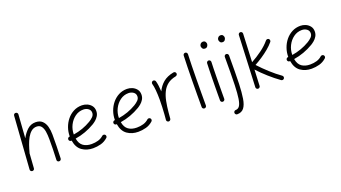

<svg xmlns="http://www.w3.org/2000/svg" viewBox="-71 -1417 4127 2324"><g transform="rotate(-20 1992.5 -255.0)"><path d="M110.4 26.9Q100.1 25.9 92.3 18.3Q84.5 10.7 85.4 -2L132.8 -678.7Q133.8 -691.4 142.3 -698.2Q150.9 -705.1 161.6 -704.1Q171.9 -703.6 179.9 -695.8Q188 -688 187 -674.8L166 -375Q196.8 -433.6 241.2 -474.6Q285.6 -515.6 346.7 -515.6Q401.4 -515.6 432.9 -486.3Q464.4 -457 477.5 -409.2Q490.7 -361.3 490.7 -306.2Q490.7 -231 489.7 -156Q488.8 -81.1 484.9 0.5Q484.4 10.7 477.1 18.8Q469.7 26.9 457 26.9Q443.8 26.9 436.8 18.8Q429.7 10.7 430.2 0Q434.1 -73.7 435.1 -137.7Q436 -201.7 436 -266.6Q436 -319.8 429 -364Q421.9 -408.2 401.4 -434.8Q380.9 -461.4 341.3 -461.4Q302.7 -461.4 272.9 -437Q243.2 -412.6 220.9 -372.8Q198.7 -333 182.6 -285.9Q166.5 -238.8 154.8 -193.8Q154.3 -190.9 152.8 -188.5L139.6 2Q138.7 14.6 129.9 21Q121.1 27.3 110.4 26.9Z M1088.9 -43.9Q1047.9 -6.8 998.3 6.3Q948.7 19.5 898.9 19.5Q817.9 19.5 758.3 -22Q698.7 -63.5 683.6 -157.2Q681.2 -156.7 678.7 -156.7Q667.5 -155.8 659.2 -163.1Q650.9 -170.4 649.9 -181.6Q648.9 -192.9 656.2 -201.4Q663.6 -210 674.8 -210.9Q677.2 -210.9 679.2 -211.4Q679.2 -212.9 679.2 -214.8Q679.2 -270.5 698 -324.2Q716.8 -377.9 752 -421.4Q787.1 -464.8 835.9 -490.5Q884.8 -516.1 944.3 -516.1Q978.5 -516.1 1011.2 -502Q1043.9 -487.8 1065.4 -460.4Q1086.9 -433.1 1086.9 -393.1Q1086.9 -357.4 1070.3 -330.1Q1053.7 -302.7 1031 -283.9Q1008.3 -265.1 990.2 -254.4Q870.6 -183.6 737.8 -163.1Q749.5 -94.2 792 -64.5Q834.5 -34.7 898.9 -34.7Q943.8 -34.7 983.2 -46.1Q1022.5 -57.6 1051.8 -84.5Q1060.1 -91.8 1071.5 -91.3Q1083 -90.8 1090.8 -82.5Q1098.1 -74.2 1097.7 -62.7Q1097.2 -51.3 1088.9 -43.9ZM943.4 -461.9Q884.3 -461.9 836.7 -427.2Q789.1 -392.6 761.2 -336.9Q733.4 -281.2 733.4 -217.3Q856.9 -236.8 960.4 -298.3Q989.3 -315.4 1011.5 -337.6Q1033.7 -359.9 1033.7 -389.6Q1033.7 -422.9 1006.8 -442.4Q980 -461.9 943.4 -461.9Z M1670.4 -43.9Q1629.4 -6.8 1579.8 6.3Q1530.3 19.5 1480.5 19.5Q1399.4 19.5 1339.8 -22Q1280.3 -63.5 1265.1 -157.2Q1262.7 -156.7 1260.3 -156.7Q1249 -155.8 1240.7 -163.1Q1232.4 -170.4 1231.4 -181.6Q1230.5 -192.9 1237.8 -201.4Q1245.1 -210 1256.3 -210.9Q1258.8 -210.9 1260.7 -211.4Q1260.7 -212.9 1260.7 -214.8Q1260.7 -270.5 1279.5 -324.2Q1298.3 -377.9 1333.5 -421.4Q1368.7 -464.8 1417.5 -490.5Q1466.3 -516.1 1525.9 -516.1Q1560.1 -516.1 1592.8 -502Q1625.5 -487.8 1647 -460.4Q1668.5 -433.1 1668.5 -393.1Q1668.5 -357.4 1651.9 -330.1Q1635.3 -302.7 1612.5 -283.9Q1589.8 -265.1 1571.8 -254.4Q1452.1 -183.6 1319.3 -163.1Q1331.1 -94.2 1373.5 -64.5Q1416 -34.7 1480.5 -34.7Q1525.4 -34.7 1564.7 -46.1Q1604 -57.6 1633.3 -84.5Q1641.6 -91.8 1653.1 -91.3Q1664.6 -90.8 1672.4 -82.5Q1679.7 -74.2 1679.2 -62.7Q1678.7 -51.3 1670.4 -43.9ZM1524.9 -461.9Q1465.8 -461.9 1418.2 -427.2Q1370.6 -392.6 1342.8 -336.9Q1314.9 -281.2 1314.9 -217.3Q1438.5 -236.8 1542 -298.3Q1570.8 -315.4 1593 -337.6Q1615.2 -359.9 1615.2 -389.6Q1615.2 -422.9 1588.4 -442.4Q1561.5 -461.9 1524.9 -461.9Z M1865.7 26.9Q1862.3 26.4 1859.4 25.4Q1858.9 25.4 1858.4 24.9Q1858.4 24.9 1857.9 24.9Q1845.2 19.5 1842.3 6.3Q1842.3 5.9 1841.8 4.9Q1841.8 4.9 1841.8 4.4Q1841.3 1 1841.8 -2.9Q1841.8 -4.9 1842.3 -7.3Q1843.8 -23.4 1845 -39.6Q1846.2 -55.7 1847.7 -71.8Q1850.6 -115.2 1852.8 -163.6Q1855 -211.9 1855 -259.8Q1855 -322.8 1850.1 -378.7Q1845.2 -434.6 1835.4 -466.3Q1832.5 -477.1 1837.9 -487.1Q1843.3 -497.1 1854 -500.5Q1864.7 -503.9 1874.8 -498.3Q1884.8 -492.7 1888.2 -481.9Q1896 -455.6 1900.4 -420.7Q1904.8 -385.7 1907.2 -345.7Q1936 -407.7 1987.3 -451.2Q2038.6 -494.6 2123 -510.7Q2133.8 -513.2 2143.3 -506.6Q2152.8 -500 2154.8 -489.3Q2157.2 -478.5 2150.6 -469Q2144 -459.5 2133.3 -457Q2067.4 -444.3 2025.6 -411.6Q1983.9 -378.9 1959.5 -329.1Q1935.1 -279.3 1922.4 -215.1Q1909.7 -150.9 1902.8 -75.7Q1899.9 -33.7 1896 2.9Q1895.5 6.3 1894 9.8Q1894 9.8 1894 9.8Q1894 10.7 1893.6 11.2Q1888.2 23.4 1875 26.4Q1874.5 26.4 1873.5 26.4Q1873.5 26.4 1873.5 26.9Q1869.6 27.3 1865.7 26.9Z M2338.9 -686.5Q2350.1 -686 2357.7 -677.5Q2365.2 -668.9 2364.7 -657.7Q2361.8 -595.7 2360.1 -512.7Q2358.4 -429.7 2357.4 -338.6Q2356.4 -247.6 2356.2 -159.9Q2356 -72.3 2356 0Q2356 11.2 2347.7 19Q2339.4 26.9 2328.1 26.9Q2316.9 26.9 2309.1 19Q2301.3 11.2 2301.3 0Q2301.3 -72.3 2301.5 -160.2Q2301.8 -248 2303 -339.1Q2304.2 -430.2 2305.9 -513.7Q2307.6 -597.2 2310.5 -660.6Q2311 -671.9 2319.3 -679.4Q2327.6 -687 2338.9 -686.5Z M2541 -694.8Q2541 -711.9 2553.7 -725.3Q2566.4 -738.8 2585.9 -738.8Q2607.4 -738.8 2616.5 -724.1Q2625.5 -709.5 2625.5 -698.2Q2625.5 -681.6 2614.5 -666.5Q2603.5 -651.4 2583.5 -651.4Q2559.6 -651.4 2550.3 -667.5Q2541 -683.6 2541 -694.8ZM2573.2 -501.5Q2584.5 -501 2592 -492.4Q2599.6 -483.9 2599.1 -472.7Q2597.7 -438.5 2596.4 -390.1Q2595.2 -341.8 2594.5 -286.9Q2593.8 -231.9 2593.3 -177.7Q2592.8 -123.5 2592.5 -77.1Q2592.3 -30.8 2592.3 0Q2592.3 11.2 2584 19Q2575.7 26.9 2564.5 26.9Q2553.2 26.9 2545.4 19Q2537.6 11.2 2537.6 0Q2537.6 -30.8 2537.8 -77.4Q2538.1 -124 2538.6 -178.2Q2539.1 -232.4 2540 -287.6Q2541 -342.8 2542.2 -391.8Q2543.5 -440.9 2544.9 -475.6Q2545.4 -486.8 2553.7 -494.4Q2562 -502 2573.2 -501.5Z M2799.3 -501.5Q2810.5 -501.5 2818.6 -493.4Q2826.7 -485.4 2826.7 -474.1Q2826.7 -361.8 2825.9 -271Q2825.2 -180.2 2822.8 -108.9Q2818.8 1 2806.6 76.4Q2794.4 151.9 2764.4 190.7Q2734.4 229.5 2676.8 229.5Q2665.5 229.5 2657.7 221.4Q2649.9 213.4 2649.9 202.1Q2649.9 190.9 2657.7 182.6Q2665.5 174.3 2676.8 174.3Q2707.5 174.3 2726.6 147.5Q2745.6 120.6 2755.4 58.1Q2765.1 -4.4 2768.6 -111.3Q2771 -182.1 2771.7 -272Q2772.5 -361.8 2772.5 -474.1Q2772.5 -485.4 2780.3 -493.4Q2788.1 -501.5 2799.3 -501.5ZM2767.6 -694.8Q2767.6 -711.9 2780.3 -725.3Q2793 -738.8 2812.5 -738.8Q2834 -738.8 2843 -724.1Q2852.1 -709.5 2852.1 -698.2Q2852.1 -681.6 2841.1 -666.5Q2830.1 -651.4 2810.1 -651.4Q2786.1 -651.4 2776.9 -667.5Q2767.6 -683.6 2767.6 -694.8Z M3355 15.6Q3348.6 24.9 3337.2 26.9Q3325.7 28.8 3316.4 22Q3247.6 -27.3 3181.2 -86.4Q3114.7 -145.5 3057.1 -208L3047.9 -0.5Q3047.4 10.7 3038.8 18.1Q3030.3 25.4 3019 24.9Q3007.8 24.4 3000.5 16.1Q2993.2 7.8 2993.7 -3.4L3022.9 -666Q3023.4 -677.2 3031.7 -684.8Q3040 -692.4 3051.3 -691.9Q3062.5 -691.4 3070.1 -682.9Q3077.6 -674.3 3077.1 -663.1L3061 -301.8Q3129.4 -338.4 3197.5 -388.4Q3265.6 -438.5 3309.1 -491.7Q3315.9 -500 3327.4 -501.2Q3338.9 -502.4 3347.7 -495.6Q3356 -488.3 3357.2 -476.8Q3358.4 -465.3 3351.6 -457Q3320.3 -418.9 3276.6 -382.6Q3232.9 -346.2 3184.1 -314Q3135.3 -281.7 3088.4 -255.9Q3146.5 -192.9 3213.9 -131.6Q3281.2 -70.3 3348.6 -22.5Q3357.4 -16.1 3359.4 -4.9Q3361.3 6.3 3355 15.6Z M3903.3 -43.9Q3862.3 -6.8 3812.7 6.3Q3763.2 19.5 3713.4 19.5Q3632.3 19.5 3572.8 -22Q3513.2 -63.5 3498 -157.2Q3495.6 -156.7 3493.2 -156.7Q3481.9 -155.8 3473.6 -163.1Q3465.3 -170.4 3464.4 -181.6Q3463.4 -192.9 3470.7 -201.4Q3478 -210 3489.3 -210.9Q3491.7 -210.9 3493.7 -211.4Q3493.7 -212.9 3493.7 -214.8Q3493.7 -270.5 3512.5 -324.2Q3531.2 -377.9 3566.4 -421.4Q3601.6 -464.8 3650.4 -490.5Q3699.2 -516.1 3758.8 -516.1Q3793 -516.1 3825.7 -502Q3858.4 -487.8 3879.9 -460.4Q3901.4 -433.1 3901.4 -393.1Q3901.4 -357.4 3884.8 -330.1Q3868.2 -302.7 3845.5 -283.9Q3822.8 -265.1 3804.7 -254.4Q3685.1 -183.6 3552.2 -163.1Q3564 -94.2 3606.4 -64.5Q3648.9 -34.7 3713.4 -34.7Q3758.3 -34.7 3797.6 -46.1Q3836.9 -57.6 3866.2 -84.5Q3874.5 -91.8 3886 -91.3Q3897.5 -90.8 3905.3 -82.5Q3912.6 -74.2 3912.1 -62.7Q3911.6 -51.3 3903.3 -43.9ZM3757.8 -461.9Q3698.7 -461.9 3651.1 -427.2Q3603.5 -392.6 3575.7 -336.9Q3547.9 -281.2 3547.9 -217.3Q3671.4 -236.8 3774.9 -298.3Q3803.7 -315.4 3825.9 -337.6Q3848.1 -359.9 3848.1 -389.6Q3848.1 -422.9 3821.3 -442.4Q3794.4 -461.9 3757.8 -461.9Z"/></g></svg>

Font: Mikhak Light
Style: Regular
Weight: 300
Designer: Amin Abedi
Version: Version 3.3